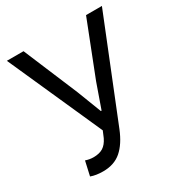

<svg xmlns="http://www.w3.org/2000/svg" viewBox="-160 -767 835 891"><g transform="rotate(-30 257.5 -322.0)"><path d="M136.2 12.2Q97.7 12.2 70.8 2L87.9 -74.2Q108.9 -66.9 129.9 -66.9Q161.6 -66.9 181.4 -79.3Q201.2 -91.8 214.8 -120.1L229 -153.8L4.9 -655.8H94.2L215.8 -366.2L266.1 -235.8H270L315.9 -366.2L429.2 -655.8H514.2L298.8 -120.1Q272.5 -54.7 234.1 -21.2Q195.8 12.2 136.2 12.2Z"/></g></svg>

Font: Source Sans Pro
Style: Regular
Weight: 400
Designer: Paul D. Hunt
Foundry: Adobe Systems Incorporated
Version: Version 3.006;hotconv 1.0.111;makeotfexe 2.5.65597